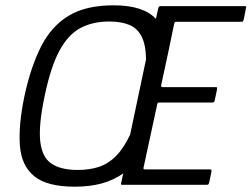

<svg xmlns="http://www.w3.org/2000/svg" viewBox="-20 -696 947 723"><path d="M261 7Q158 7 109.5 -32Q61 -71 55 -147Q49 -223 72 -334Q96 -445 135 -521.5Q174 -598 239 -637Q304 -676 407 -676Q465 -676 504.5 -663Q544 -650 567 -625Q569 -635 571.5 -645Q574 -655 576 -665Q578 -673 584 -673Q663 -673 742 -673Q821 -673 900 -673Q906 -673 907 -671.5Q908 -670 906 -665Q904 -655 902 -644Q900 -633 898 -623Q896 -617 895 -615.5Q894 -614 888 -614Q827 -614 766 -614Q705 -614 645 -614Q640 -614 638.5 -612.5Q637 -611 636 -607Q624 -549 612 -491.5Q600 -434 587 -376Q586 -372 587.5 -370Q589 -368 593 -368Q643 -368 692.5 -368Q742 -368 791 -368Q797 -368 797.5 -366.5Q798 -365 797 -358Q795 -349 793 -339Q791 -329 789 -320Q788 -314 786 -312Q784 -310 778 -310Q729 -310 679 -310Q629 -310 580 -310Q575 -310 574 -308.5Q573 -307 572 -303Q559 -244 546.5 -185Q534 -126 521 -67Q520 -63 520.5 -60.5Q521 -58 527 -58Q587 -58 647.5 -58Q708 -58 769 -58Q775 -58 776 -56.5Q777 -55 776 -49Q774 -39 772 -29Q770 -19 768 -10Q766 -3 764.5 -1.5Q763 0 756 0Q677 0 598.5 0Q520 0 441 0Q434 0 436 -5Q438 -15 440 -24.5Q442 -34 444 -43Q409 -18 364 -5.5Q319 7 261 7ZM273 -56Q318 -56 353.5 -68Q389 -80 417.5 -109Q446 -138 470 -189L530 -473Q529 -528 513 -559Q497 -590 466.5 -602.5Q436 -615 392 -615Q328 -615 282 -590Q236 -565 203.5 -504.5Q171 -444 148 -334Q125 -225 131.5 -164.5Q138 -104 173.5 -80Q209 -56 273 -56Z"/></svg>

Font: Glory
Style: Italic
Weight: 400
Italic angle: -12°
Designer: Robert Leuschke
Foundry: Robert Leuschke
Version: Version 1.011